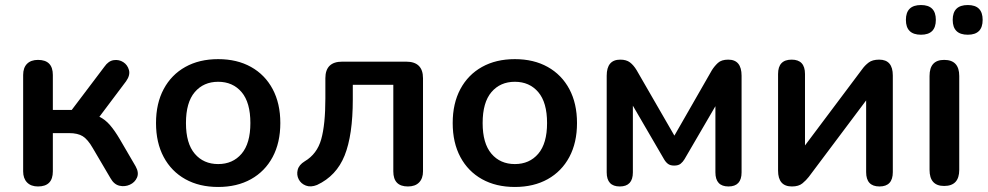

<svg xmlns="http://www.w3.org/2000/svg" viewBox="-20 -733 3925 763"><path d="M131 8Q103 8 87.5 -8Q72 -24 72 -52V-435Q72 -464 87.5 -479.5Q103 -495 131 -495Q190 -495 190 -435V-296H265L395 -468Q411 -491 432 -494Q453 -497 470 -486Q487 -475 492.5 -454.5Q498 -434 481 -410L375 -269Q398 -258 417 -236Q436 -214 456 -180L519 -72Q533 -47 524.5 -27.5Q516 -8 496 1Q476 10 454.5 5Q433 0 419 -25L349 -144Q329 -179 309 -191.5Q289 -204 255 -204H190V-52Q190 8 131 8Z M847 10Q772 10 716.5 -21Q661 -52 630.5 -109Q600 -166 600 -244Q600 -322 630.5 -379Q661 -436 716.5 -467Q772 -498 847 -498Q922 -498 977.5 -467Q1033 -436 1063.5 -379Q1094 -322 1094 -244Q1094 -166 1063.5 -109Q1033 -52 977.5 -21Q922 10 847 10ZM847 -81Q905 -81 940 -122Q975 -163 975 -244Q975 -326 940 -367Q905 -408 847 -408Q789 -408 754 -367Q719 -326 719 -244Q719 -163 754 -122Q789 -81 847 -81Z M1601 8Q1543 8 1543 -52V-396H1382V-338Q1382 -196 1349.5 -115Q1317 -34 1240 2Q1215 12 1195.5 4.5Q1176 -3 1167 -20.5Q1158 -38 1163 -58Q1168 -78 1191 -92Q1240 -121 1256.5 -179.5Q1273 -238 1273 -342V-422Q1273 -488 1340 -488H1594Q1661 -488 1661 -422V-52Q1661 -24 1645.5 -8Q1630 8 1601 8Z M2026 10Q1951 10 1895.5 -21Q1840 -52 1809.5 -109Q1779 -166 1779 -244Q1779 -322 1809.5 -379Q1840 -436 1895.5 -467Q1951 -498 2026 -498Q2101 -498 2156.5 -467Q2212 -436 2242.5 -379Q2273 -322 2273 -244Q2273 -166 2242.5 -109Q2212 -52 2156.5 -21Q2101 10 2026 10ZM2026 -81Q2084 -81 2119 -122Q2154 -163 2154 -244Q2154 -326 2119 -367Q2084 -408 2026 -408Q1968 -408 1933 -367Q1898 -326 1898 -244Q1898 -163 1933 -122Q1968 -81 2026 -81Z M2443 8Q2391 8 2391 -48V-432Q2391 -496 2445 -496Q2469 -496 2483.5 -485Q2498 -474 2510 -454L2660 -194L2809 -454Q2819 -470 2833 -483Q2847 -496 2874 -496Q2927 -496 2927 -432V-48Q2927 8 2875 8Q2823 8 2823 -48V-311L2700 -100Q2694 -90 2685 -82.5Q2676 -75 2659 -75Q2644 -75 2635 -81.5Q2626 -88 2619 -100L2495 -313V-48Q2495 8 2443 8Z M3127 8Q3072 8 3072 -55V-439Q3072 -496 3126 -496Q3179 -496 3179 -439V-155L3407 -459Q3417 -473 3432 -484.5Q3447 -496 3474 -496Q3528 -496 3528 -433V-49Q3528 8 3475 8Q3422 8 3422 -49V-334L3194 -30Q3184 -17 3169 -4.5Q3154 8 3127 8Z M3732 6Q3674 6 3674 -58V-431Q3674 -495 3732 -495Q3792 -495 3792 -431V-58Q3792 6 3732 6ZM3826 -595Q3766 -595 3766 -654Q3766 -713 3826 -713Q3885 -713 3885 -654Q3885 -595 3826 -595ZM3640 -595Q3580 -595 3580 -654Q3580 -713 3640 -713Q3699 -713 3699 -654Q3699 -595 3640 -595Z"/></svg>

Font: Chiron GoRound TC M
Style: Regular
Weight: 500
Designer: Ryoko NISHIZUKA 西塚涼子 (kana, bopomofo & ideographs); Paul D. Hunt (Latin, Greek & Cyrillic); Sandoll Communications 산돌커뮤니
Foundry: Adobe
Version: Version 1.000;hotconv 1.1.1;makeotfexe 2.6.0